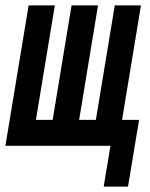

<svg xmlns="http://www.w3.org/2000/svg" viewBox="-34 -540 554 711"><path d="M350 151 375 0H-14L72 -520H169L99 -96H161L231 -520H329L259 -96H321L391 -520H488L418 -96H481L440 151Z"/></svg>

Font: Iosevka Oblique
Style: Bold
Weight: 700
Italic angle: -9°
Monospace: yes
Designer: Belleve Invis
Foundry: Belleve Invis
Version: Version 32.5.0; ttfautohint (v1.8.4)